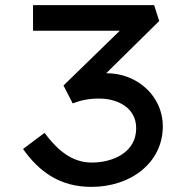

<svg xmlns="http://www.w3.org/2000/svg" viewBox="-20 -720 738 750"><path d="M337 10C492 10 616 -85 616 -227C616 -315 559 -389 479 -419C453 -429 425 -434 395 -434L602 -638L582 -700H109V-600H448L228 -386L264 -316C294 -328 326 -335 367 -335C437 -335 512 -301 512 -219C512 -125 422 -85 338 -85C253 -85 196 -145 154 -201L70 -138C133 -49 214 10 337 10Z"/></svg>

Font: Lexend Peta
Style: Regular
Weight: 400
Designer: Bonnie Shaver-Troup, Thomas Jockin
Foundry: Lexend
Version: Version 1.007